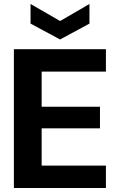

<svg xmlns="http://www.w3.org/2000/svg" viewBox="-20 -948 589 968"><path d="M50 0V-700H514V-587H190V-410H484V-301H190V-113H514V0ZM283 -749 134 -829V-928L283 -842L431 -928V-829Z"/></svg>

Font: DM Sans 36pt ExtraBold
Style: Regular
Weight: 800
Designer: Colophon Foundry, Jonny Pinhorn
Foundry: Colophon Foundry
Version: Version 4.004;gftools[0.9.30]